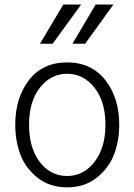

<svg xmlns="http://www.w3.org/2000/svg" viewBox="-20 -804 589 842"><path d="M107.4 -256.8Q107.4 -155.3 154.3 -93.8Q201.2 -32.2 274.4 -32.2Q346.7 -32.2 394.5 -94.2Q442.4 -156.2 442.4 -256.8Q442.4 -359.4 394 -419.9Q345.7 -480.5 274.4 -480.5Q203.1 -480.5 155.3 -419.9Q107.4 -359.4 107.4 -256.8ZM46.9 -256.8Q46.9 -375 106.9 -452.6Q167 -530.3 274.4 -530.3Q380.9 -530.3 441.9 -452.6Q502.9 -375 502.9 -256.8Q502.9 -186.5 480 -126.5Q457 -66.4 403.8 -24.4Q350.6 17.6 274.4 17.6Q198.2 17.6 145 -24.4Q91.8 -66.4 69.3 -126.5Q46.9 -186.5 46.9 -256.8ZM297.9 -612.3 399.4 -784.2H477.5L353.5 -612.3ZM155.3 -612.3 257.8 -784.2H335.9L210.9 -612.3Z"/></svg>

Font: Gothic A1 Light
Style: Regular
Weight: 300
Version: Version 2.50